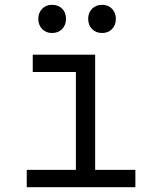

<svg xmlns="http://www.w3.org/2000/svg" viewBox="-20 -777 640 797"><path d="M542 0H91V-72H295V-478H116V-550H375V-72H542ZM139 -699Q139 -724 155 -740.5Q171 -757 196 -757Q222 -757 238 -741Q254 -725 254 -699Q254 -673 238 -656.5Q222 -640 196 -640Q171 -640 155 -656.5Q139 -673 139 -699ZM346 -699Q346 -725 362.5 -741Q379 -757 404 -757Q429 -757 445 -740.5Q461 -724 461 -699Q461 -673 445 -656.5Q429 -640 404 -640Q378 -640 362 -656.5Q346 -673 346 -699Z"/></svg>

Font: JetBrains Mono Semi Light
Style: Regular
Weight: 350
Monospace: yes
Designer: Philipp Nurullin, Konstantin Bulenkov
Foundry: JetBrains
Version: 2.002